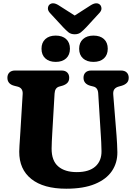

<svg xmlns="http://www.w3.org/2000/svg" viewBox="-20 -1129 822 1168"><path d="M593.5 -303.5 577.5 -560.5Q575.5 -596 548.5 -602.5L530.5 -607Q488 -618.5 488 -656Q488 -676 500.2 -688Q512.5 -700 535 -700H716Q738.5 -700 750.8 -688Q763 -676 763 -656Q763 -636.5 751.8 -625Q740.5 -613.5 720.5 -607.5L702.5 -602.5Q684 -597.5 675.5 -585.8Q667 -574 669 -552.5L689 -304Q693 -253.5 694 -203Q694.5 -138.5 660.8 -88.5Q627 -38.5 557.8 -9.8Q488.5 19 383 19Q245 19 170.8 -40Q96.5 -99 97 -206.5Q97 -220.5 98.5 -243Q100 -265.5 101.5 -288.8Q103 -312 104 -327.5L118 -558.5Q119.5 -594.5 85.5 -602.5L67.5 -607Q25 -617.5 25 -656Q25 -676 37.2 -688Q49.5 -700 71.5 -700H354.5Q377 -700 389 -688Q401 -676 401 -656Q401 -636.5 390 -625Q379 -613.5 359 -607.5L341 -602.5Q314 -595.5 312 -560L298 -320.5Q296 -291.5 295.2 -267.5Q294.5 -243.5 294 -225.5Q293.5 -152 333.8 -117Q374 -82 447 -82Q521.5 -82 560 -116.2Q598.5 -150.5 597.5 -210.5Q597 -243.5 595.8 -264.2Q594.5 -285 593.5 -303.5ZM319 -752.5Q279 -752.5 255.8 -773.8Q232.5 -795 232.5 -832.5Q232.5 -870 255.8 -891.2Q279 -912.5 319 -912.5Q359.5 -912.5 382.5 -891.2Q405.5 -870 405.5 -832.5Q405.5 -795.5 382.5 -774Q359.5 -752.5 319 -752.5ZM548.5 -752.5Q508.5 -752.5 485 -773.8Q461.5 -795 461.5 -832.5Q461.5 -870 485 -891.2Q508.5 -912.5 548.5 -912.5Q589.5 -912.5 612.5 -891.2Q635.5 -870 635.5 -832.5Q635.5 -795.5 612.5 -774Q589.5 -752.5 548.5 -752.5ZM505.5 -964Q487 -944.5 472.2 -932.5Q457.5 -920.5 434.5 -920.5Q411.5 -920.5 396.5 -932.5Q381.5 -944.5 363.5 -964L284 -1050Q270.5 -1065 271.5 -1079Q272.5 -1093 280.5 -1100.5Q301.5 -1119 336.5 -1097L434.5 -1034.5L532 -1097Q567.5 -1119 588 -1100.5Q596 -1093 597.2 -1079Q598.5 -1065 584.5 -1050Z"/></svg>

Font: Fraunces 9pt SuperSoft
Style: Bold
Weight: 700
Version: Version 1.000;[b76b70a41]